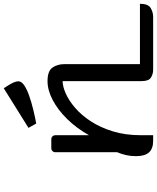

<svg xmlns="http://www.w3.org/2000/svg" viewBox="73 -905 832 1018"><g transform="rotate(-90 489.0 -396.0)"><path d="M281 0H251Q210 0 190 -22Q170 -44 170 -91Q170 -118 175.5 -143Q181 -168 191 -191V-520Q191 -528 197 -534Q203 -540 211 -540H261Q269 -540 275 -534Q281 -528 281 -520V-340Q318 -406 366.5 -455.5Q415 -505 467.5 -532.5Q520 -560 568 -560Q621 -560 639.5 -534Q658 -508 658 -470V-70H978Q978 -27 956 -13.5Q934 0 908 0H628Q606 0 587 -11.5Q568 -23 568 -60V-480Q540 -480 502.5 -463.5Q465 -447 426 -413.5Q387 -380 354.5 -330Q322 -280 301.5 -213.5Q281 -147 281 -63ZM343 -620 320 -661 530 -792 543 -772Q567 -735 567 -715Q567 -698 545.5 -683.5Q524 -669 489.5 -657Q455 -645 416 -635.5Q377 -626 343 -620Z"/></g></svg>

Font: Warnes
Style: Regular
Weight: 400
Designer: Eduardo Rodriguez Tunni
Foundry: Eduardo Rodriguez Tunni
Version: Version 1.002; ttfautohint (v1.8.4.7-5d5b);gftools[0.9.23]